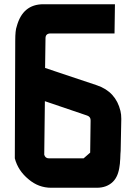

<svg xmlns="http://www.w3.org/2000/svg" viewBox="-20 -887 643 907"><path d="M408 -317Q409 -335 392 -341L192 -409L189 -156Q194 -139 211 -139H375L406 -166ZM550 -174Q549 -170 549 -161Q549 -152 548 -136Q547 -132 547 -124Q547 -116 545 -104Q539 -54 514 -29Q485 0 437 0H222Q162 0 115 -40Q65 -81 50 -139L52 -695Q52 -744 59 -762Q87 -867 185 -867H523L521 -729H219Q196 -729 195 -708L193 -566L438 -484Q527 -454 549 -363Q553 -347 553 -325Z"/></svg>

Font: Covid19
Style: Regular
Weight: 400
Designer: Peter Wiegel
Foundry: (c) CAT - Ing. Peter Wiegel.  for Rudolf Maass + Partner GmbH
Version: Version 001.000